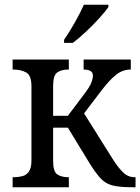

<svg xmlns="http://www.w3.org/2000/svg" viewBox="-20 -786 589 806"><path d="M249 -606V-619Q271 -651 294 -691.5Q317 -732 332 -766H435V-756Q423 -739 397.5 -710.5Q372 -682 341.5 -653.5Q311 -625 286 -606ZM33 0V-42H37Q57 -42 74 -46.5Q91 -51 101.5 -66Q112 -81 112 -112V-424Q112 -470 89.5 -482Q67 -494 37 -494H33V-536H269V-494H266Q238 -494 220.5 -482Q203 -470 203 -425V-300H265L329 -385Q356 -420 363 -438Q370 -456 370 -469Q370 -494 331 -494V-536H529V-494Q495 -494 467 -472Q439 -450 402 -401L333 -310L449 -125Q473 -86 495 -64Q517 -42 545 -42H549V0H535Q484 0 454.5 -7Q425 -14 404.5 -35Q384 -56 357 -99L265 -250H203V-111Q203 -65 221 -53.5Q239 -42 266 -42H269V0Z"/></svg>

Font: Noto Serif SemiCondensed
Style: Regular
Weight: 400
Width: 4
Designer: Monotype Design Team
Foundry: Monotype Imaging Inc.
Version: Version 2.013